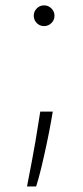

<svg xmlns="http://www.w3.org/2000/svg" viewBox="-20 -512 306 710"><path d="M175.1 -99.4 168.7 -62.1Q162.3 -25.6 152.5 20.4Q142.8 66.4 132.5 109Q122.2 151.6 113.6 177.6H79.9Q87.4 139.2 99.4 75.6Q111.5 12.1 122.5 -59.7L128.9 -99.4ZM143.1 -415.5Q127.1 -415.5 115.9 -426.7Q104.8 -437.9 104.8 -453.8Q104.8 -469.5 115.9 -480.8Q127.1 -492.2 143.1 -492.2Q158.7 -492.2 170.1 -480.8Q181.5 -469.5 181.5 -453.8Q181.5 -437.9 170.1 -426.7Q158.7 -415.5 143.1 -415.5Z"/></svg>

Font: Inter UI Extra Light
Style: Regular
Weight: 200
Designer: Rasmus Andersson
Foundry: rsms
Version: 3.2;8d6f07862